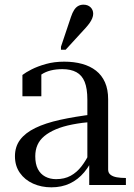

<svg xmlns="http://www.w3.org/2000/svg" viewBox="-20 -792 574 822"><path d="M383 -303 381 -271Q330 -267 289.5 -259Q249 -251 219.5 -238.5Q190 -226 170 -209.5Q150 -193 140.5 -171.5Q131 -150 131 -123Q131 -90 142 -68.5Q153 -47 173.5 -36Q194 -25 220 -25Q256 -25 282.5 -39.5Q309 -54 329 -80Q349 -106 364 -138L384 -129Q367 -86 340.5 -54.5Q314 -23 279 -6.5Q244 10 200 10Q157 10 121.5 -6Q86 -22 65 -52Q44 -82 44 -123Q44 -164 66 -193.5Q88 -223 131 -244Q174 -265 237.5 -279Q301 -293 383 -303ZM362 0V-99L354 -95V-365Q354 -413 342.5 -441.5Q331 -470 307 -483Q283 -496 247 -496Q192 -496 158 -473.5Q124 -451 102 -418Q104 -437 108.5 -450.5Q113 -464 120.5 -473Q128 -482 137.5 -485.5Q147 -489 157 -488V-380H76V-471Q90 -482 115.5 -495Q141 -508 176.5 -518Q212 -528 255 -528Q297 -528 331.5 -518.5Q366 -509 391 -489.5Q416 -470 429.5 -439.5Q443 -409 443 -367V-66Q443 -52 453 -44Q463 -36 480 -33Q497 -30 518 -30H519V0ZM284 -720Q290 -738 297.5 -749.5Q305 -761 315 -766.5Q325 -772 337 -772Q356 -772 367.5 -761Q379 -750 379 -733Q379 -724 375 -714Q371 -704 364 -694Q357 -684 348 -674L261 -579H241V-592Z"/></svg>

Font: Roboto Serif 144pt
Style: Regular
Weight: 400
Version: Version 1.008